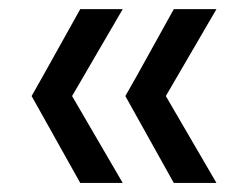

<svg xmlns="http://www.w3.org/2000/svg" viewBox="-20 -488 548 424"><path d="M458 -84H363.8L256.8 -275.9L284.2 -324.2L363.8 -467.8H458L346.2 -275.9ZM251 -84H157.2L49.8 -275.9L77.1 -324.2L157.2 -467.8H251L139.2 -275.9Z"/></svg>

Font: Twentytwelve Slab
Style: TwentytwelveSlab
Weight: 400
Designer: Domenico Catapano
Version: Version 1.00 2012